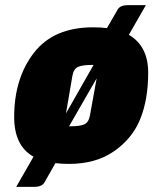

<svg xmlns="http://www.w3.org/2000/svg" viewBox="-20 -621 630 745"><path d="M35 -167Q35 -317 111.5 -416Q188 -515 341 -515Q371 -515 395 -512L432 -576Q437 -586 441 -590Q452 -601 475 -601H546L480 -486Q555 -442 555 -339Q555 -236 524.5 -160Q494 -84 423 -34.5Q352 15 248 15Q219 15 195 12L157 79Q152 89 148 93Q137 104 114 104H43L110 -13Q35 -55 35 -167ZM261 -327 236 -181 343 -369H334Q300 -369 283 -361.5Q266 -354 261 -327ZM248 -131H256Q290 -131 307 -138.5Q324 -146 329 -173L355 -317Z"/></svg>

Font: Changa One
Style: Italic
Weight: 400
Italic angle: -12°
Designer: Eduardo Rodriguez Tunni
Foundry: Eduardo Rodriguez Tunni
Version: Version 1.003